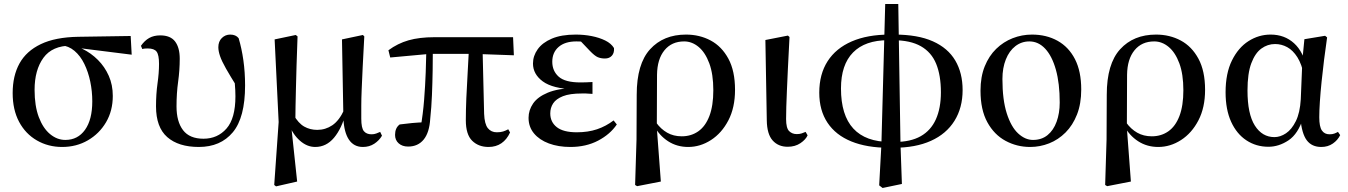

<svg xmlns="http://www.w3.org/2000/svg" viewBox="-20 -715 6704 955"><path d="M289 16Q220 16 163.5 -16.5Q107 -49 75 -109Q43 -169 43 -252Q43 -338 77 -399.5Q111 -461 183 -495.5Q255 -530 369 -532L630 -536L635 -443L356 -478L334 -488Q240 -488 196 -427.5Q152 -367 152 -268Q152 -188 173 -132.5Q194 -77 229 -48Q264 -19 305 -19Q367 -19 403 -69.5Q439 -120 439 -211Q439 -261 429 -309Q419 -357 399.5 -397Q380 -437 350.5 -462Q321 -487 283 -490L301 -499Q347 -493 390 -472Q433 -451 467 -417Q501 -383 521 -338Q541 -293 541 -238Q541 -164 507.5 -107Q474 -50 417 -17Q360 16 289 16Z M969 16Q868 16 812 -33Q756 -82 756 -186Q756 -247 763.5 -300Q771 -353 771 -397Q771 -442 759 -458Q747 -474 715 -474Q708 -474 701 -473.5Q694 -473 688 -471L681 -487Q699 -513 722 -526Q745 -539 777 -539Q828 -539 851 -508.5Q874 -478 874 -423Q874 -366 866 -308.5Q858 -251 858 -186Q858 -110 890.5 -67.5Q923 -25 992 -25Q1062 -25 1106.5 -75.5Q1151 -126 1151 -236Q1151 -266 1148 -299Q1145 -332 1139 -365L1157 -364L1160 -281Q1125 -337 1104 -374Q1083 -411 1074.5 -436Q1066 -461 1066 -480Q1066 -509 1083.5 -526Q1101 -543 1125 -543Q1139 -543 1149.5 -538.5Q1160 -534 1167 -525Q1182 -475 1190.5 -415.5Q1199 -356 1199 -290Q1199 -130 1138 -57Q1077 16 969 16Z M1344 205 1366 -108 1346 -519 1451 -541 1460 -534Q1457 -451 1455 -388Q1453 -325 1452 -276Q1451 -227 1450 -186.5Q1449 -146 1449 -106L1429 -84L1458 188L1353 212ZM1785 16Q1740 16 1715.5 -20.5Q1691 -57 1688 -127V-131L1681 -519L1785 -541L1792 -534Q1787 -446 1784 -381.5Q1781 -317 1779 -270Q1777 -223 1777 -188.5Q1777 -154 1777 -125Q1777 -78 1790 -62.5Q1803 -47 1828 -47Q1841 -47 1851.5 -51Q1862 -55 1871 -59L1880 -40Q1866 -16 1841.5 0Q1817 16 1785 16ZM1548 16Q1507 16 1471.5 -15.5Q1436 -47 1418 -96H1416L1440 -144Q1464 -102 1493 -85.5Q1522 -69 1558 -69Q1599 -69 1633 -92Q1667 -115 1692 -169L1704 -156H1701Q1680 -76 1641.5 -30Q1603 16 1548 16Z M2010 14Q1981 14 1963 -2Q1945 -18 1945 -44Q1945 -61 1950.5 -74Q1956 -87 1968 -96Q1998 -100 2029.5 -103Q2061 -106 2097 -107L2072 -79Q2084 -148 2089.5 -218Q2095 -288 2097.5 -355Q2100 -422 2101 -482H2133Q2133 -426 2132 -364.5Q2131 -303 2128.5 -242Q2126 -181 2120 -125Q2116 -56 2087.5 -21Q2059 14 2010 14ZM1921 -429 1912 -465Q1958 -499 2012 -514.5Q2066 -530 2141 -530H2532L2536 -440L2339 -447H2118ZM2410 16Q2360 16 2328.5 -15Q2297 -46 2297 -117Q2297 -167 2299.5 -226.5Q2302 -286 2306 -351.5Q2310 -417 2313 -482H2380L2388 -149Q2390 -98 2406.5 -77.5Q2423 -57 2451 -57Q2470 -57 2482.5 -61Q2495 -65 2508 -72L2517 -56Q2501 -21 2474 -2.5Q2447 16 2410 16Z M2817 16Q2757 16 2710 -1.5Q2663 -19 2636 -51.5Q2609 -84 2609 -129Q2609 -167 2631.5 -200Q2654 -233 2704.5 -254Q2755 -275 2838 -278V-270Q2729 -274 2680 -310Q2631 -346 2631 -399Q2631 -437 2654.5 -470Q2678 -503 2725 -523Q2772 -543 2844 -543Q2885 -543 2923 -535.5Q2961 -528 2990.5 -513.5Q3020 -499 3034 -476Q3036 -452 3023.5 -438Q3011 -424 2989 -424Q2969 -424 2953.5 -430.5Q2938 -437 2914 -462L2854 -525H2913L2929 -502Q2903 -505 2884.5 -507Q2866 -509 2847 -509Q2790 -509 2758.5 -481.5Q2727 -454 2727 -408Q2727 -362 2759 -333.5Q2791 -305 2867 -305Q2881 -305 2894.5 -305.5Q2908 -306 2927 -307V-248Q2905 -250 2894 -250Q2883 -250 2874 -250Q2814 -250 2780 -236.5Q2746 -223 2731.5 -201Q2717 -179 2717 -151Q2717 -108 2749.5 -82.5Q2782 -57 2849 -57Q2905 -57 2949.5 -72Q2994 -87 3032 -116L3048 -96Q3015 -47 2955 -15.5Q2895 16 2817 16Z M3139 205 3146 -21 3147 -244Q3147 -397 3213.5 -470Q3280 -543 3392 -543Q3460 -543 3515 -513.5Q3570 -484 3603 -423Q3636 -362 3636 -268Q3636 -180 3603 -116.5Q3570 -53 3516.5 -18.5Q3463 16 3403 16Q3347 16 3303 -12.5Q3259 -41 3233 -90H3229L3244 -105Q3267 -73 3298.5 -55Q3330 -37 3371 -37Q3418 -37 3453.5 -62Q3489 -87 3508.5 -138Q3528 -189 3528 -266Q3528 -346 3508 -400Q3488 -454 3455 -481.5Q3422 -509 3383 -509Q3321 -509 3285 -465Q3249 -421 3248 -343L3247 -90V-79L3267 188L3149 211Z M3898 15Q3851 15 3823 -16.5Q3795 -48 3794 -116L3787 -516L3899 -538L3907 -531Q3902 -439 3899 -374Q3896 -309 3894 -263Q3892 -217 3891 -183.5Q3890 -150 3890 -123Q3890 -78 3905 -63Q3920 -48 3943 -48Q3957 -48 3967.5 -51.5Q3978 -55 3987 -59L3997 -42Q3988 -21 3961.5 -3Q3935 15 3898 15Z M4353 207 4364 5 4383 -695H4448L4459 2L4466 200L4370 220ZM4401 20Q4292 20 4214.5 -11.5Q4137 -43 4096 -104.5Q4055 -166 4055 -254Q4055 -346 4096.5 -410.5Q4138 -475 4216.5 -509Q4295 -543 4405 -543L4397 -515Q4283 -515 4223 -454Q4163 -393 4163 -275Q4163 -142 4224.5 -75.5Q4286 -9 4407 -9ZM4425 20 4432 -9Q4509 -9 4559.5 -37.5Q4610 -66 4635 -121.5Q4660 -177 4660 -256Q4660 -340 4636.5 -397.5Q4613 -455 4560.5 -485Q4508 -515 4422 -515L4429 -543Q4545 -543 4620 -509.5Q4695 -476 4731.5 -414Q4768 -352 4768 -267Q4768 -179 4727.5 -114Q4687 -49 4610.5 -14.5Q4534 20 4425 20Z M5104 16Q5038 16 4981.5 -14.5Q4925 -45 4891 -107Q4857 -169 4857 -264Q4857 -333 4878 -385Q4899 -437 4935 -472Q4971 -507 5017 -525Q5063 -543 5113 -543Q5185 -543 5240.5 -512Q5296 -481 5327 -420.5Q5358 -360 5358 -270Q5358 -199 5337 -145.5Q5316 -92 5280 -56Q5244 -20 5198.5 -2Q5153 16 5104 16ZM5118 -19Q5161 -19 5190.5 -43Q5220 -67 5235.5 -109.5Q5251 -152 5251 -205Q5251 -300 5232 -368Q5213 -436 5179 -472.5Q5145 -509 5100 -509Q5061 -509 5030.5 -485.5Q5000 -462 4983 -419.5Q4966 -377 4966 -322Q4966 -219 4987.5 -151.5Q5009 -84 5044 -51.5Q5079 -19 5118 -19Z M5477 205 5484 -21 5485 -244Q5485 -397 5551.5 -470Q5618 -543 5730 -543Q5798 -543 5853 -513.5Q5908 -484 5941 -423Q5974 -362 5974 -268Q5974 -180 5941 -116.5Q5908 -53 5854.5 -18.5Q5801 16 5741 16Q5685 16 5641 -12.5Q5597 -41 5571 -90H5567L5582 -105Q5605 -73 5636.5 -55Q5668 -37 5709 -37Q5756 -37 5791.5 -62Q5827 -87 5846.5 -138Q5866 -189 5866 -266Q5866 -346 5846 -400Q5826 -454 5793 -481.5Q5760 -509 5721 -509Q5659 -509 5623 -465Q5587 -421 5586 -343L5585 -90V-79L5605 188L5487 211Z M6289 15Q6228 15 6179.5 -17Q6131 -49 6103.5 -109.5Q6076 -170 6076 -256Q6076 -350 6107.5 -414Q6139 -478 6190 -510.5Q6241 -543 6300 -543Q6369 -543 6416.5 -500Q6464 -457 6481 -372H6488L6467 -336Q6455 -396 6433 -430.5Q6411 -465 6382.5 -480.5Q6354 -496 6322 -496Q6285 -496 6254 -473.5Q6223 -451 6204 -400.5Q6185 -350 6185 -265Q6185 -148 6221.5 -90.5Q6258 -33 6319 -33Q6348 -33 6376.5 -52Q6405 -71 6425.5 -112.5Q6446 -154 6450 -221L6458 -417L6468 -520L6571 -537L6581 -529Q6573 -475 6566 -418.5Q6559 -362 6553.5 -308.5Q6548 -255 6545 -209.5Q6542 -164 6542 -132Q6542 -85 6555 -66Q6568 -47 6593 -47Q6607 -47 6616.5 -50.5Q6626 -54 6635 -59L6646 -43Q6634 -18 6609.5 -1Q6585 16 6552 16Q6505 16 6480 -17Q6455 -50 6448 -127L6462 -129Q6437 -49 6389 -17Q6341 15 6289 15Z"/></svg>

Font: Noto Serif KR SemiBold
Style: Regular
Weight: 600
Designer: Ryoko NISHIZUKA 西塚涼子 (kana & ideographs); Frank Grießhammer (Latin, Greek & Cyrillic); Wenlong ZHANG 张文龙 (bopomofo); San
Foundry: Adobe
Version: Version 2.003-H1;hotconv 1.1.1;makeotfexe 2.6.0